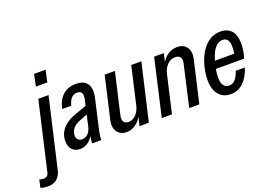

<svg xmlns="http://www.w3.org/2000/svg" viewBox="-249 -1065 2278 1623"><g transform="rotate(-20 890.0 -253.0)"><path d="M-61 214Q-72 214 -92 211.5Q-112 209 -125 202L-109 133Q-104 136 -94 138Q-84 140 -71 140Q-53 140 -41 130.5Q-29 121 -25 102L116 -510H208L63 118Q52 163 20.5 189Q-11 215 -61 214ZM132 -614 154 -720H258L235 -614Z M416 0Q415 -16 417.5 -36.5Q420 -57 424 -81H418L482 -365Q487 -383 487 -402.5Q487 -422 476.5 -434.5Q466 -447 440 -447Q408 -447 388 -424Q368 -401 358 -360H276Q293 -438 338.5 -479Q384 -520 455 -520Q514 -520 541.5 -495.5Q569 -471 574 -432.5Q579 -394 569 -353L505 -72Q501 -52 499 -34.5Q497 -17 498 0ZM305 10Q260 10 234 -18Q208 -46 208 -96Q208 -138 226 -172.5Q244 -207 278.5 -234Q313 -261 364 -279L495 -326L478 -254L395 -222Q345 -204 321.5 -176Q298 -148 298 -114Q298 -89 311.5 -75.5Q325 -62 348 -62Q379 -62 401.5 -84Q424 -106 433 -147L427 -73Q405 -32 374 -11Q343 10 305 10Z M723 10Q667 10 639.5 -30Q612 -70 626 -132L713 -510H805L720 -141Q712 -104 724.5 -84.5Q737 -65 767 -65Q804 -65 834 -95Q864 -125 876 -178L870 -100Q846 -46 807 -18Q768 10 723 10ZM841 0 864 -96H857L952 -510H1043L925 0Z M1041 0 1158 -510H1245L1223 -414H1228L1133 0ZM1288 0 1372 -369Q1381 -406 1368 -425.5Q1355 -445 1322 -445Q1282 -445 1251.5 -415Q1221 -385 1209 -332L1215 -410Q1239 -464 1278.5 -492Q1318 -520 1366 -520Q1425 -520 1452.5 -480Q1480 -440 1466 -378L1379 0Z M1660 10Q1614 10 1581 -12Q1548 -34 1531 -74Q1514 -114 1514 -170Q1514 -206 1522 -252.5Q1530 -299 1548 -345.5Q1566 -392 1594.5 -431Q1623 -470 1663 -494Q1703 -518 1755 -518Q1798 -518 1827.5 -500.5Q1857 -483 1872.5 -448.5Q1888 -414 1888 -363Q1888 -328 1881.5 -291.5Q1875 -255 1867 -234H1580L1594 -302H1829L1793 -255Q1800 -281 1804.5 -313.5Q1809 -346 1807.5 -376Q1806 -406 1792.5 -425.5Q1779 -445 1749 -445Q1718 -445 1693.5 -423Q1669 -401 1652.5 -365.5Q1636 -330 1625.5 -291Q1615 -252 1610 -216Q1605 -180 1605 -158Q1605 -112 1622 -87.5Q1639 -63 1671 -63Q1703 -63 1726 -87.5Q1749 -112 1765 -162H1847Q1821 -79 1773 -34.5Q1725 10 1660 10Z"/></g></svg>

Font: Instrument Sans Condensed Medium
Style: Italic
Weight: 500
Width: 3
Italic angle: -13°
Designer: Rodrigo Fuenzalida
Foundry: fragTYPE
Version: Version 1.000;gftools[0.9.28]